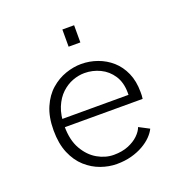

<svg xmlns="http://www.w3.org/2000/svg" viewBox="-128 -818 906 945"><g transform="rotate(-20 325.0 -346.0)"><path d="M325.5 11Q285 11 243.2 -3.8Q201.5 -18.5 166.5 -49.8Q131.5 -81 110.2 -131Q89 -181 89 -251Q89 -321 110.8 -371Q132.5 -421 168 -452Q203.5 -483 245.5 -497.5Q287.5 -512 327.5 -512Q371.5 -512 412.5 -497.2Q453.5 -482.5 485.8 -454Q518 -425.5 537 -382.5Q556 -339.5 556 -282.5Q556 -275 555.8 -264.8Q555.5 -254.5 554 -247H131.5V-289.5H495.5Q495.5 -293.5 495.5 -295.2Q495.5 -297 495.5 -300.5Q495.5 -354 471.5 -390.8Q447.5 -427.5 409 -446Q370.5 -464.5 327.5 -464.5Q297 -464.5 265.5 -452.8Q234 -441 207 -415.8Q180 -390.5 163.2 -349.8Q146.5 -309 146.5 -251Q146.5 -179 173.8 -131.5Q201 -84 242.5 -60.2Q284 -36.5 327.5 -36.5Q371 -36.5 403.5 -49.8Q436 -63 457 -83.2Q478 -103.5 485.5 -124.5L539 -96.5Q530 -77.5 511.5 -58.5Q493 -39.5 465.5 -23.8Q438 -8 403 1.5Q368 11 325.5 11ZM299.5 -703H361V-613H299.5Z"/></g></svg>

Font: Trispace Thin ExtraLight
Style: Regular
Weight: 250
Version: Version 1.210